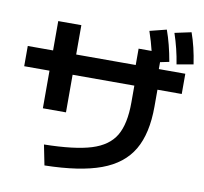

<svg xmlns="http://www.w3.org/2000/svg" viewBox="-95 -958 1190 1121"><g transform="rotate(10 500.0 -397.5)"><path d="M676 -390V-490H310V-267H173V-490H23V-610H173V-784H310V-610H663V-707H740Q728 -758 707 -820L806 -845Q835 -765 853 -662L800 -651V-610H957V-490H813V-390Q813 -230 756 -133Q699 -36 574 10Q449 56 240 60L216 -60Q397 -63 495.5 -93.5Q594 -124 635 -193.5Q676 -263 676 -390ZM951 -855Q980 -774 995 -672L897 -655Q883 -745 853 -834Z"/></g></svg>

Font: Enso
Style: Bold
Weight: 700
Designer: Coji Morishita
Foundry: UNDERFOREST DESIGN
Version: Version 1.000